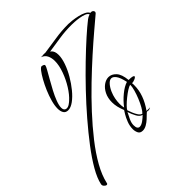

<svg xmlns="http://www.w3.org/2000/svg" viewBox="-244 -924 1212 1212"><g transform="rotate(-45 362.0 -318.0)"><path d="M13 127Q5 127 -3.5 117.5Q-12 108 -9 97Q0 54 32.5 -2.5Q65 -59 114.5 -124Q164 -189 223 -257.5Q282 -326 345 -392Q408 -458 468.5 -516.5Q529 -575 581 -621.5Q633 -668 669 -696Q682 -706 698 -711Q693 -723 676 -729.5Q659 -736 637.5 -739.5Q616 -743 597.5 -744Q579 -745 570 -745Q512 -745 461 -737Q410 -729 355 -721Q359 -719 361 -717Q379 -702 379 -668Q379 -638 365.5 -599.5Q352 -561 329.5 -522.5Q307 -484 280 -451Q253 -418 225.5 -398Q198 -378 175 -378Q153 -378 143.5 -393.5Q134 -409 134 -433Q134 -460 143.5 -494.5Q153 -529 168 -564Q183 -599 199.5 -628.5Q216 -658 230 -676Q244 -694 252 -694Q260 -693 267 -689.5Q274 -686 272 -678Q271 -672 259 -650.5Q247 -629 229.5 -598.5Q212 -568 194.5 -535Q177 -502 165.5 -471.5Q154 -441 154 -421Q154 -401 167 -395Q173 -393 176 -393Q189 -393 202 -402Q215 -411 221 -417Q249 -442 275 -483.5Q301 -525 318 -572Q335 -619 335 -658Q335 -686 324.5 -707Q314 -728 289 -737Q297 -736 308.5 -737.5Q320 -739 327 -737Q387 -745 442 -754Q497 -763 560 -763Q571 -763 593 -760.5Q615 -758 639.5 -752.5Q664 -747 683 -737.5Q702 -728 708 -714Q710 -714 711 -714.5Q712 -715 713 -715Q723 -715 728.5 -709.5Q734 -704 734 -698Q734 -693 729 -688Q696 -660 644 -616Q592 -572 530 -516.5Q468 -461 402 -397.5Q336 -334 273.5 -266.5Q211 -199 158 -131.5Q105 -64 69.5 -0.5Q34 63 22 118Q21 127 13 127ZM417 46Q394 46 386 29.5Q378 13 378 -5Q378 -34 388.5 -61Q399 -88 410.5 -107Q422 -126 425 -130Q415 -154 410 -176Q405 -198 405 -218Q405 -257 419.5 -286Q434 -315 456.5 -331Q479 -347 502 -347Q529 -347 551.5 -323Q574 -299 579 -244Q603 -244 612.5 -241Q622 -238 622 -234Q622 -227 607 -220.5Q592 -214 580 -214Q581 -209 581 -204Q581 -199 581 -194Q581 -110 521 -26Q527 -25 536 -25.5Q545 -26 553 -26Q543 -21 539.5 -20Q536 -19 529 -19Q526 -19 524 -20Q522 -21 519 -21Q518 -21 508 -11Q498 -1 483.5 12.5Q469 26 451.5 36Q434 46 417 46ZM436 -141Q462 -176 497.5 -205Q533 -234 563 -243Q553 -290 538.5 -309.5Q524 -329 509 -329Q493 -329 477 -310.5Q461 -292 450 -266Q441 -245 436.5 -222Q432 -199 432 -177Q432 -167 433 -158Q434 -149 436 -141ZM490 -32Q501 -42 514 -65Q527 -88 538.5 -116Q550 -144 557.5 -171Q565 -198 565 -215Q554 -214 534.5 -201.5Q515 -189 494.5 -172.5Q474 -156 458 -140Q442 -124 438 -115Q442 -102 449.5 -83.5Q457 -65 467 -50Q477 -35 490 -32ZM420 15Q436 15 456 0Q476 -15 486 -26Q467 -29 453 -54.5Q439 -80 431 -106Q421 -87 410 -63.5Q399 -40 399 -20Q399 -1 405 7Q411 15 420 15Z"/></g></svg>

Font: Inspiration
Style: Regular
Weight: 400
Designer: Robert E. Leuschke
Foundry: Robert E. Leuschke
Version: Version 2.010; ttfautohint (v1.8.3)